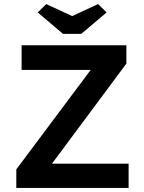

<svg xmlns="http://www.w3.org/2000/svg" viewBox="-20 -922 707 942"><path d="M60 0V-91L425 -579H86V-700H600V-610L235 -119H611V0ZM289 -756 165 -861 207 -902 334 -843 461 -902 503 -861 379 -756Z"/></svg>

Font: Readex Pro Medium
Style: Regular
Weight: 500
Designer: Bonnie Shaver-Troup, Thomas Jockin
Foundry: Lexend
Version: Version 1.204; ttfautohint (v1.8.4.7-5d5b)